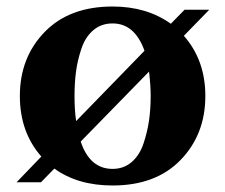

<svg xmlns="http://www.w3.org/2000/svg" viewBox="-20 -560 692 590"><path d="M326 10Q219 10 147 -42L106 0H31L107 -79Q41 -154 41 -265Q41 -383 117 -461.5Q193 -540 326 -540Q431 -540 505 -487L547 -530H623L545 -450Q611 -375 611 -265Q611 -147 535 -68.5Q459 10 326 10ZM214 -188 424 -404Q394 -488 326 -488Q291 -488 266.5 -467Q242 -446 230 -410Q218 -374 213.5 -339.5Q209 -305 209 -265Q209 -220 214 -188ZM326 -41Q360 -41 384.5 -62Q409 -83 421 -119Q433 -155 438 -190Q443 -225 443 -265Q443 -297 438 -340L228 -125Q256 -41 326 -41Z"/></svg>

Font: Libre Caslon Text
Style: Bold
Weight: 700
Designer: Pablo Impallari, Rodrigo Fuenzalida
Foundry: Pablo Impallari, Rodrigo Fuenzalida
Version: Version 1.002